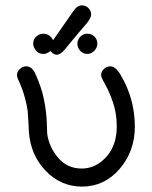

<svg xmlns="http://www.w3.org/2000/svg" viewBox="-20 -687 565 712"><path d="M43 -409Q43 -422 54 -431.5Q65 -441 77 -441Q98 -441 110 -416Q133 -366 142.5 -320.5Q152 -275 153.5 -234Q155 -193 155 -191Q162 -141 196 -101.5Q230 -62 283 -62Q335 -62 374 -105Q413 -148 413 -218Q413 -267 398.5 -308.5Q384 -350 369.5 -375Q355 -400 355 -408Q355 -422 365.5 -431.5Q376 -441 389 -441Q409 -441 428 -408Q480 -320 480 -217Q480 -126 423.5 -60.5Q367 5 284 5Q206 5 149.5 -53.5Q93 -112 87 -200Q87 -203 85.5 -232Q84 -261 82.5 -276Q81 -291 73 -322Q65 -353 51 -384Q43 -400 43 -409ZM103 -525Q103 -541 114.5 -551.5Q126 -562 141 -562Q164 -562 177 -538L248 -640L252 -646Q257 -653 260.5 -656.5Q264 -660 270 -663.5Q276 -667 283 -667H284Q299 -667 308.5 -656.5Q318 -646 318 -633V-632Q318 -622 302 -601Q295 -593 272 -566Q242 -529 219 -502Q203 -484 191 -484Q178 -484 167 -498Q154 -487 141 -487Q123 -487 113 -500Q103 -513 103 -525ZM267 -525Q267 -539 277.5 -550.5Q288 -562 304 -562Q319 -562 330 -551.5Q341 -541 341 -525Q341 -510 329.5 -498.5Q318 -487 304 -487Q288 -487 277.5 -498.5Q267 -510 267 -525Z"/></svg>

Font: CMU Typewriter Text
Style: Regular
Weight: 500
Monospace: yes
Version: Version 0.7.0